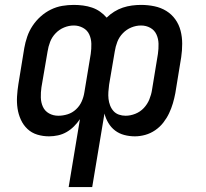

<svg xmlns="http://www.w3.org/2000/svg" viewBox="-20 -548 840 783"><path d="M260 215 306 -62Q295 -46 281.5 -32.5Q268 -19 251.5 -9.5Q235 0 216.5 4Q198 8 180 8Q155 8 132 1Q109 -6 92 -22Q75 -38 65 -60Q55 -82 51.5 -106Q48 -130 49.5 -155Q51 -180 55 -205L79 -352Q83 -375 91 -398.5Q99 -422 113 -443Q127 -464 146 -481Q165 -498 187.5 -509Q210 -520 233.5 -524Q257 -528 281 -528Q300 -528 319 -525.5Q338 -523 355.5 -517Q373 -511 388 -500.5Q403 -490 415 -476Q429 -490 446 -500.5Q463 -511 481 -517Q499 -523 518 -525.5Q537 -528 555 -528Q583 -528 609.5 -522.5Q636 -517 658 -503.5Q680 -490 695 -469Q710 -448 716.5 -422.5Q723 -397 723 -369.5Q723 -342 719 -315L695 -168Q691 -147 685 -126.5Q679 -106 669.5 -86Q660 -66 646 -48Q632 -30 613 -17Q594 -4 572.5 2Q551 8 530 8Q508 8 487 2.5Q466 -3 449.5 -15.5Q433 -28 422 -46.5Q411 -65 406 -85L356 215ZM218 -76Q237 -76 256 -82Q275 -88 290 -102Q305 -116 313 -134Q321 -152 324 -171L350 -328Q353 -349 352.5 -369.5Q352 -390 344 -407.5Q336 -425 318.5 -434.5Q301 -444 281 -444Q261 -444 241.5 -436Q222 -428 207 -412.5Q192 -397 184.5 -377.5Q177 -358 174 -338L149 -192Q146 -171 146.5 -150.5Q147 -130 155 -112.5Q163 -95 180 -85.5Q197 -76 218 -76ZM492 -76Q512 -76 532 -84Q552 -92 566.5 -107.5Q581 -123 589 -142.5Q597 -162 600 -182L624 -328Q627 -349 626.5 -369.5Q626 -390 618 -407.5Q610 -425 593 -434.5Q576 -444 555 -444Q535 -444 515.5 -436Q496 -428 481 -412.5Q466 -397 458.5 -377.5Q451 -358 448 -338L425 -203Q423 -188 422 -173.5Q421 -159 422.5 -145Q424 -131 429 -118Q434 -105 443 -95Q452 -85 465 -80.5Q478 -76 492 -76Z"/></svg>

Font: Iosevka Aile Medium
Style: Italic
Weight: 500
Italic angle: -9°
Designer: Belleve Invis
Foundry: Belleve Invis
Version: Version 31.1.0; ttfautohint (v1.8.4)